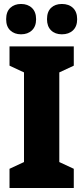

<svg xmlns="http://www.w3.org/2000/svg" viewBox="-20 -948 420 968"><path d="M352 0H28V-97L101 -131V-583L28 -617V-714H352V-617L279 -583V-131L352 -97ZM11 -851Q11 -889 32 -908.5Q53 -928 86 -928Q120 -928 141 -908Q162 -888 162 -851Q162 -815 141 -795Q120 -775 86 -775Q53 -775 32 -794.5Q11 -814 11 -851ZM217 -851Q217 -889 237.5 -908.5Q258 -928 292 -928Q327 -928 348 -908Q369 -888 369 -851Q369 -815 348 -795Q327 -775 292 -775Q258 -775 237.5 -795Q217 -815 217 -851Z"/></svg>

Font: Noto Sans Myanmar Condensed Black
Style: Regular
Weight: 900
Width: 3
Designer: Monotype Design Team
Foundry: Monotype Imaging Inc.
Version: Version 2.107; ttfautohint (v1.8.4.7-5d5b)